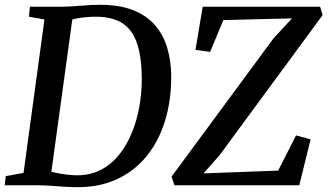

<svg xmlns="http://www.w3.org/2000/svg" viewBox="-26 -771 1363 799"><path d="M98.5 -743H236Q274 -744 313.2 -747.5Q352.5 -751 390.5 -751Q471 -751 527.2 -729Q583.5 -707 618.8 -666.5Q654 -626 670.2 -570.8Q686.5 -515.5 686.5 -450Q686.5 -352.5 661 -269Q635.5 -185.5 585.8 -123.2Q536 -61 463.2 -26.5Q390.5 8 296 8Q274.5 8 253.8 6.8Q233 5.5 212.5 4Q192 2.5 172 1.2Q152 0 132.5 0H-6.5L-2 -38L72 -51.5L159 -690L94.5 -701.5ZM183 -21.5 168 -62Q179.5 -57.5 201.8 -52.8Q224 -48 249.2 -44.8Q274.5 -41.5 294.5 -41.5Q351 -41.5 394.8 -64.8Q438.5 -88 470.5 -128.2Q502.5 -168.5 523.2 -219.8Q544 -271 554 -327.8Q564 -384.5 564 -440.5Q564 -509 553.2 -558.5Q542.5 -608 519.5 -639.8Q496.5 -671.5 460.2 -686.5Q424 -701.5 372.5 -701.5Q350 -701.5 328.5 -699.2Q307 -697 289.8 -693.5Q272.5 -690 262 -687L279 -719.5ZM700 0 688 -36 1112 -611 1189 -694.5 903.5 -687.5 848.5 -555 787.5 -563.5 817.5 -743H1306L1316.5 -708L888 -125.5L821 -49.5L1131.5 -61L1206 -207.5L1266.5 -191L1219.5 0Z"/></svg>

Font: Merriweather 36pt Medium
Style: Italic
Weight: 500
Italic angle: -7.8°
Version: Version 2.101